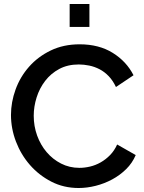

<svg xmlns="http://www.w3.org/2000/svg" viewBox="-20 -936 724 962"><path d="M35 -360Q35 -424 58 -487.5Q81 -551 125.5 -601.5Q170 -652 234 -683Q298 -714 379 -714Q476 -714 545 -671Q614 -628 649 -559L561 -500Q546 -532 525 -554Q504 -576 479 -589Q454 -602 427 -607.5Q400 -613 375 -613Q319 -613 277 -590.5Q235 -568 206.5 -531Q178 -494 163.5 -448Q149 -402 149 -356Q149 -304 166 -257Q183 -210 213.5 -174Q244 -138 286 -116.5Q328 -95 378 -95Q404 -95 431.5 -101.5Q459 -108 484.5 -122.5Q510 -137 531.5 -159Q553 -181 567 -212L660 -159Q643 -119 612 -88.5Q581 -58 542 -37Q503 -16 459.5 -5Q416 6 374 6Q299 6 237 -26Q175 -58 130 -109.5Q85 -161 60 -226.5Q35 -292 35 -360ZM329 -801V-916H428V-801Z"/></svg>

Font: Oxford Sans SemiBold
Style: Regular
Weight: 600
Designer: Matt McInerney, Pablo Impallari, Rodrigo Fuenzalida
Foundry: Matt McInerney, Pablo Impallari, Rodrigo Fuenzalida
Version: Version 3.000g; ttfautohint (v1.5) -l 8 -r 28 -G 28 -x 14 -D